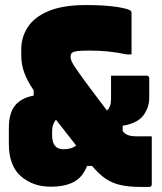

<svg xmlns="http://www.w3.org/2000/svg" viewBox="-20 -729 640 759"><path d="M180 9Q110 9 62.5 -32.5Q15 -74 15 -160V-223Q15 -282 39.5 -312Q64 -342 113 -351V-372Q88 -409 76 -441.5Q64 -474 64 -511V-534Q64 -582 90 -622Q116 -662 172.5 -685.5Q229 -709 320 -709Q395 -709 442.5 -701.5Q490 -694 497 -686Q500 -683 500 -676V-514H480Q443 -522 407.5 -525.5Q372 -529 334 -529Q300 -529 285.5 -527Q271 -525 266 -521Q259 -517 259 -504Q259 -495 264 -484.5Q269 -474 283 -454Q313 -411 343 -371.5Q373 -332 403 -292Q419 -307 419 -337V-430H559Q570 -430 570 -419V-343Q570 -303 546 -272Q522 -241 465 -232V-211Q474 -199 487 -194.5Q500 -190 523 -190H580V-1Q580 10 569 10H537Q488 10 454.5 2Q421 -6 395.5 -24Q370 -42 344 -73H324Q308 -30 273 -10.5Q238 9 180 9ZM186 -194Q186 -139 231 -139Q263 -139 281 -154Q261 -179 241 -205Q221 -231 201 -256Q186 -237 186 -211Z"/></svg>

Font: Recursive Sn Lnr St XBk
Style: Regular
Weight: 1000
Version: Version 1.079;hotconv 1.0.112;makeotfexe 2.5.65598; ttfautoh